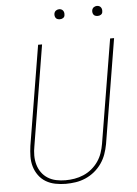

<svg xmlns="http://www.w3.org/2000/svg" viewBox="-61 -958 721 1012"><g transform="rotate(-5 300.0 -452.0)"><path d="M246 8Q218 8 190.5 2.5Q163 -3 140.5 -16.5Q118 -30 102.5 -51.5Q87 -73 79.5 -98.5Q72 -124 72.5 -152Q73 -180 77 -208L164 -735H185L98 -205Q93 -180 93 -155Q93 -130 99.5 -107Q106 -84 119.5 -65Q133 -46 153 -33.5Q173 -21 197 -16Q221 -11 246 -11Q270 -11 294 -15Q318 -19 341.5 -29Q365 -39 385 -55.5Q405 -72 419.5 -93Q434 -114 442 -137.5Q450 -161 454 -185L545 -735H566L475 -182Q470 -155 461 -129.5Q452 -104 436 -81Q420 -58 398 -40Q376 -22 350.5 -11Q325 0 298.5 4Q272 8 246 8ZM490 -859Q484 -859 478 -861Q472 -863 468.5 -868Q465 -873 464 -879Q463 -885 464 -891Q465 -896 467.5 -900Q470 -904 473.5 -906.5Q477 -909 481.5 -910.5Q486 -912 490 -912Q497 -912 502.5 -909.5Q508 -907 511.5 -902Q515 -897 516 -891Q517 -885 516 -879Q516 -874 513.5 -870Q511 -866 507 -863.5Q503 -861 499 -860Q495 -859 490 -859ZM290 -859Q284 -859 278 -861Q272 -863 268.5 -868Q265 -873 264 -879Q263 -885 264 -891Q265 -896 267.5 -900Q270 -904 273.5 -906.5Q277 -909 281.5 -910.5Q286 -912 290 -912Q297 -912 302.5 -909.5Q308 -907 311.5 -902Q315 -897 316 -891Q317 -885 316 -879Q316 -874 313.5 -870Q311 -866 307 -863.5Q303 -861 299 -860Q295 -859 290 -859Z"/></g></svg>

Font: Iosevka Curly Thin Extended
Style: Italic
Weight: 100
Width: 7
Italic angle: -9°
Monospace: yes
Designer: Belleve Invis
Foundry: Belleve Invis
Version: Version 11.1.0; ttfautohint (v1.8.3)